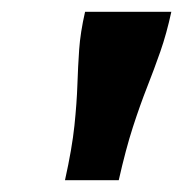

<svg xmlns="http://www.w3.org/2000/svg" viewBox="-20 -760 310 325"><path d="M270 -740H124Q116 -705 114 -676Q112 -647 111 -616.5Q110 -586 106 -547.5Q102 -509 90 -455H181Q193 -508 205 -545Q217 -582 229 -612.5Q241 -643 251.5 -673Q262 -703 270 -740Z"/></svg>

Font: Roboto Serif 20pt
Style: Bold Italic
Weight: 700
Italic angle: -10°
Version: Version 1.007